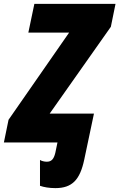

<svg xmlns="http://www.w3.org/2000/svg" viewBox="-61 -734 615 989"><path d="M224 235C311 235 351 192 373 88L423 -149H195L510 -596L534 -714H116L85 -566H295L-17 -117L-41 0H235L224 53C216 87 203 99 180 99C167 99 152 95 145 90V223C164 230 193 235 224 235Z"/></svg>

Font: Noto Sans Condensed Black
Style: Italic
Weight: 900
Width: 3
Italic angle: -12°
Designer: Monotype Design Team
Foundry: Monotype Imaging Inc.
Version: Version 2.013